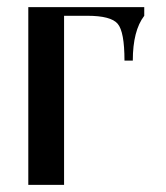

<svg xmlns="http://www.w3.org/2000/svg" viewBox="-20 -520 466 540"><path d="M59.6 0V-500H385.7V-475.6Q353.5 -433.6 353.5 -349.6H330.1Q330.1 -430.7 311 -453.1Q292 -475.6 225.6 -475.6H160.2V0Z"/></svg>

Font: TriodPostnaja
Style: Medium
Weight: 500
Version: 20110805